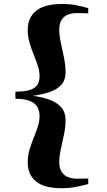

<svg xmlns="http://www.w3.org/2000/svg" viewBox="-20 -830 554 990"><path d="M298.5 140.5Q207.5 140.5 165.2 105.2Q123 70 123 7.5Q123 -26.5 132.2 -58Q141.5 -89.5 153.5 -119Q165.5 -148.5 174.8 -176.5Q184 -204.5 184 -232Q184 -256.5 173.8 -276.5Q163.5 -296.5 136.8 -308.5Q110 -320.5 59.5 -320.5V-357.5Q110 -357.5 136.8 -367Q163.5 -376.5 173.8 -394.2Q184 -412 184 -436Q184 -463.5 174.8 -491.5Q165.5 -519.5 153.5 -549Q141.5 -578.5 132.2 -610Q123 -641.5 123 -676Q123 -739 166 -774.2Q209 -809.5 300.5 -809.5Q339.5 -809.5 370.8 -803.5Q402 -797.5 435 -788V-761Q426 -762 415.2 -762Q404.5 -762 393.8 -762.2Q383 -762.5 374 -762.5Q349.5 -762.5 329.2 -754.2Q309 -746 297.2 -727Q285.5 -708 285.5 -675.5Q285.5 -647.5 293.8 -609.8Q302 -572 310 -532.5Q318 -493 318 -459Q318 -415 293.8 -390.2Q269.5 -365.5 230.8 -353.8Q192 -342 149 -336Q192 -330.5 230.8 -317.5Q269.5 -304.5 293.8 -278.8Q318 -253 318 -209Q318 -175.5 310 -136.8Q302 -98 293.8 -61Q285.5 -24 285.5 4.5Q285.5 37.5 298 56.5Q310.5 75.5 331.2 83.5Q352 91.5 376.5 91.5Q385.5 91.5 395.8 91.2Q406 91 416.2 90.8Q426.5 90.5 435 90.5V119Q405 127 371 133.8Q337 140.5 298.5 140.5Z"/></svg>

Font: Merriweather 120pt ExtraBold
Style: Regular
Weight: 800
Version: Version 2.100